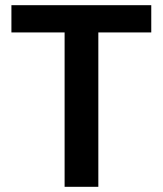

<svg xmlns="http://www.w3.org/2000/svg" viewBox="-20 -720 627 740"><path d="M229 0V-595H24V-700H563V-595H359V0Z"/></svg>

Font: Host Grotesk Light
Style: Bold
Weight: 700
Version: Version 1.003